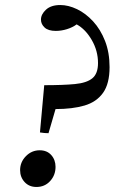

<svg xmlns="http://www.w3.org/2000/svg" viewBox="-20 -731 456 764"><path d="M220 -711Q252 -711 286.5 -694.5Q321 -678 350.5 -646Q380 -614 398 -568Q416 -522 416 -464Q416 -398 390 -361.5Q364 -325 316 -311Q268 -297 201 -297L173 -201Q157 -201 139 -204L156 -392Q231 -392 278 -396.5Q325 -401 347.5 -419.5Q370 -438 370 -480Q370 -529 345 -572Q320 -615 285 -634Q269 -622 246.5 -615Q224 -608 202 -608Q172 -608 157.5 -621.5Q143 -635 143 -653Q143 -674 163 -692.5Q183 -711 220 -711ZM125 13Q96 13 78 -6.5Q60 -26 60 -54Q60 -86 83 -109.5Q106 -133 138 -133Q167 -133 184 -114Q201 -95 201 -67Q201 -34 179.5 -10.5Q158 13 125 13Z"/></svg>

Font: Tiro Gurmukhi
Style: Italic
Weight: 400
Italic angle: -11°
Designer: Gurmukhi: John Hudson & Fiona Ross, assisted by Paul Hanslow. Latin: John Hudson with Paul Hanslow, assisted by Kaja Soj
Foundry: Tiro Typeworks Ltd.
Version: Version 1.52